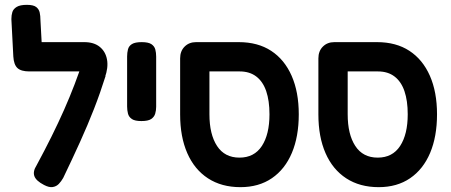

<svg xmlns="http://www.w3.org/2000/svg" viewBox="-20 -757 1861 793"><path d="M162 7Q129 -10 122 -29.5Q115 -49 131 -74Q165 -137 193 -193.5Q221 -250 244.5 -303Q268 -356 288 -408.5Q308 -461 326 -515L416 -443Q394 -373 368 -306.5Q342 -240 310.5 -170.5Q279 -101 241 -22Q233 -8 223 2.5Q213 13 198 15.5Q183 18 162 7ZM413 -436 333 -462H101Q67 -462 52 -476Q37 -490 35 -524L27 -678Q27 -694 31 -707Q35 -720 49 -728.5Q63 -737 91 -737Q118 -737 129.5 -728Q141 -719 144 -705Q147 -691 147 -675L152 -583H328Q368 -583 392 -563.5Q416 -544 422 -511Q428 -478 413 -436Z M564 -257Q537 -257 524.5 -265.5Q512 -274 508.5 -288Q505 -302 505 -317V-524Q505 -539 508.5 -553Q512 -567 525 -575Q538 -583 565 -583Q593 -583 605.5 -574.5Q618 -566 621.5 -552.5Q625 -539 625 -523V-316Q625 -301 621 -287.5Q617 -274 604.5 -265.5Q592 -257 564 -257Z M973 16Q895 16 839 -20.5Q783 -57 753.5 -124.5Q724 -192 724 -284V-516Q724 -546 742.5 -564.5Q761 -583 790 -583H966Q1045 -583 1100 -547Q1155 -511 1184.5 -444Q1214 -377 1214 -285Q1214 -193 1185.5 -125.5Q1157 -58 1103 -21Q1049 16 973 16ZM969 -106Q1030 -106 1061.5 -154Q1093 -202 1093 -285Q1093 -341 1079.5 -380.5Q1066 -420 1038.5 -441Q1011 -462 970 -462H845V-285Q845 -202 876.5 -154Q908 -106 969 -106Z M1544 16Q1466 16 1410 -20.5Q1354 -57 1324.5 -124.5Q1295 -192 1295 -284V-516Q1295 -546 1313.5 -564.5Q1332 -583 1361 -583H1537Q1616 -583 1671 -547Q1726 -511 1755.5 -444Q1785 -377 1785 -285Q1785 -193 1756.5 -125.5Q1728 -58 1674 -21Q1620 16 1544 16ZM1540 -106Q1601 -106 1632.5 -154Q1664 -202 1664 -285Q1664 -341 1650.5 -380.5Q1637 -420 1609.5 -441Q1582 -462 1541 -462H1416V-285Q1416 -202 1447.5 -154Q1479 -106 1540 -106Z"/></svg>

Font: Fredoka SemiCondensed Medium
Style: Regular
Weight: 500
Width: 4
Designer: Ben Nathan
Foundry: Milena B. Brandão, Ben Nathan
Version: Version 2.001